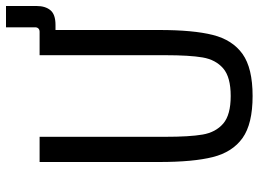

<svg xmlns="http://www.w3.org/2000/svg" viewBox="-131 -719 862 640"><g transform="rotate(-90 300.0 -399.0)"><path d="M164 -698V-279Q164 -198 171.5 -154.5Q179 -111 208 -86Q237 -61 300 -61Q363 -61 392 -86Q421 -111 428.5 -154.5Q436 -198 436 -279V-698H514Q521 -698 525 -702Q529 -706 529 -713V-810H600V-708Q600 -679 586 -662Q572 -645 537 -645H520V-299Q520 -186 503.5 -120.5Q487 -55 440 -21.5Q393 12 300 12Q207 12 160 -21.5Q113 -55 96.5 -120.5Q80 -186 80 -299V-698Z"/></g></svg>

Font: iA Writer Duo V
Style: Regular
Weight: 400
Designer: Mike Abbink, Paul van der Laan, Pieter van Rosmalen, Oliver Reichenstein
Foundry: Information Architects Inc.
Version: Version 2.000